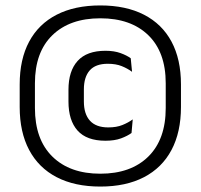

<svg xmlns="http://www.w3.org/2000/svg" viewBox="-20 -671 735 703"><path d="M347.3 12.1Q253.5 12.1 187.4 -22.3Q121.3 -56.7 86.7 -122Q52.1 -187.2 52.1 -279.4V-361.9Q52.1 -453.9 86.7 -518.5Q121.3 -583.1 187.4 -617.1Q253.5 -651.1 347.3 -651.1Q441.2 -651.1 507.3 -617.1Q573.4 -583.1 608 -518.5Q642.6 -453.9 642.6 -361.9V-279.4Q642.6 -187.2 608 -122Q573.4 -56.7 507.3 -22.3Q441.2 12.1 347.3 12.1ZM366.1 -155.7Q297.4 -155.7 264 -192.9Q230.7 -230.2 230.7 -299.4V-342.2Q230.7 -411 264.3 -448Q297.9 -485.1 366.2 -485.1Q398.1 -485.1 421.6 -476.5Q445 -467.9 458.7 -457.6L463.5 -408.1Q447 -420.3 425.7 -428.9Q404.4 -437.5 374.7 -437.5Q329.9 -437.5 308.5 -413.2Q287.1 -388.9 287.1 -343.5V-299.5Q287.1 -253.7 309.3 -229.1Q331.5 -204.5 376.5 -204.5Q406.5 -204.5 428 -213.2Q449.5 -221.8 466 -233.9L461.6 -184.1Q446.9 -173.2 423.2 -164.4Q399.5 -155.7 366.1 -155.7ZM347.3 -35Q459.2 -35 523 -97.7Q586.8 -160.5 586.8 -275.5V-366Q586.8 -480.2 523 -542.1Q459.2 -604 347.3 -604Q235.6 -604 171.8 -542.1Q107.9 -480.2 107.9 -366V-275.5Q107.9 -160.5 171.8 -97.7Q235.6 -35 347.3 -35Z"/></svg>

Font: Anek Tamil Medium
Style: Regular
Weight: 500
Designer: Aadarsh Rajan (Tamil), Yesha Goshar (Latin)
Foundry: Ek Type
Version: Version 1.003